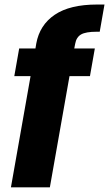

<svg xmlns="http://www.w3.org/2000/svg" viewBox="-20 -806 470 826"><path d="M27 0 111.5 -478.5H41.5L62.5 -597.5H132.5L136 -618.5Q150.5 -698.5 215.5 -742.5Q280.5 -786.5 397.5 -786.5H429.5L409 -669.5H396Q349 -669.5 328.8 -657.8Q308.5 -646 303.5 -618L299.5 -597.5H388L367 -478.5H279L194.5 0Z"/></svg>

Font: Anybody Condensed ExtraBold
Style: Italic
Weight: 800
Width: 3
Italic angle: -10°
Designer: Tyler Finck
Foundry: Etcetera Type Company
Version: Version 1.010; ttfautohint (v1.8.3) -l 8 -r 50 -G 200 -x 14 